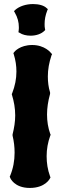

<svg xmlns="http://www.w3.org/2000/svg" viewBox="-20 -925 306 947"><path d="M232 -663C231 -665 201 -703 139 -703C78 -703 51 -670 50 -668L46 -663L48 -657C57 -628 61 -600 61 -572C61 -536 54 -501 40 -465L38 -461L39 -457C49 -424 55 -391 55 -356C55 -325 50 -294 42 -262V-256C49 -227 52 -199 52 -172C52 -132 45 -94 30 -58L28 -54L30 -49C30 -47 50 2 127 2C204 2 226 -44 227 -46L229 -50L227 -55C215 -88 210 -121 210 -155C210 -189 216 -223 228 -256L230 -260L228 -264C217 -295 212 -327 212 -360C212 -392 217 -426 227 -462V-469C219 -495 216 -521 216 -548C216 -582 222 -616 234 -652L237 -658ZM210 -885C197 -898 172 -905 143 -905C108 -905 75 -894 55 -876L49 -870L53 -863C67 -839 73 -815 73 -791C73 -785 73 -780 72 -774L71 -766L77 -763C90 -754 110 -749 131 -749C159 -749 184 -758 199 -773L203 -777L202 -782C200 -790 200 -798 200 -807C200 -828 204 -850 213 -873L216 -880Z"/></svg>

Font: Hanalei Fill
Style: Regular
Weight: 400
Designer: Astigmatic (AOETI)
Foundry: Astigmatic (AOETI)
Version: Version 1.000